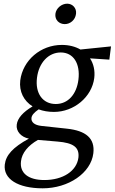

<svg xmlns="http://www.w3.org/2000/svg" viewBox="-20 -755 623 1043"><path d="M212 268C352 268 474 185 487 78C497 -4 446 -45 344 -56L205 -71C167 -75 148 -92 151 -115C153 -129 164 -143 190 -161C214 -152 242 -147 273 -147C382 -147 479 -228 492 -331C497 -372 488 -409 469 -438L574 -431L583 -503L417 -486C389 -502 355 -511 316 -511C201 -511 104 -428 90 -318C83 -258 109 -207 157 -177C106 -147 75 -113 71 -78C66 -42 95 -10 137 -2C49 46 12 88 6 139C-3 217 77 268 212 268ZM94 121C99 76 132 36 186 5L292 14C380 21 412 46 406 101C397 174 322 223 221 223C135 223 86 186 94 121ZM181 -333C191 -414 243 -470 310 -470C378 -470 417 -411 406 -322C396 -242 349 -190 283 -190C212 -190 170 -248 181 -333ZM281 -680C277 -646 302 -624 332 -624C361 -624 389 -646 393 -680C397 -711 374 -735 345 -735C315 -735 285 -711 281 -680Z"/></svg>

Font: TPK Tissa Web
Style: Italic
Weight: 400
Italic angle: -7°
Designer: Jacques Le Bailly, Suppakit Chalermlarp | Katatrad Co.,Ltd.
Foundry: Jacques Le Bailly, Cadson Demak Co.,Ltd.
Version: Version 5.000;Glyphs 3.1.2 (3151)